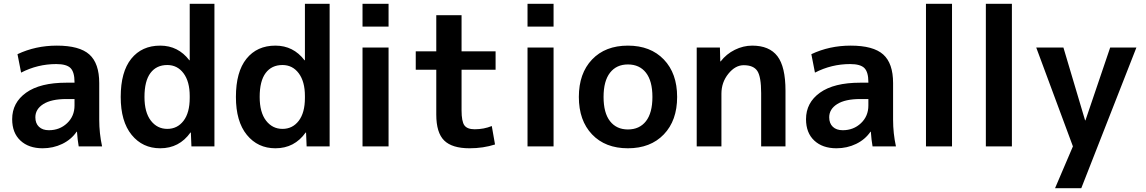

<svg xmlns="http://www.w3.org/2000/svg" viewBox="-20 -770 6027 1010"><path d="M279 -530Q398 -530 450 -483.5Q502 -437 502 -333V-140Q502 -69 517 0H394Q388 -33 385 -77H383Q355 -36 307.5 -13Q260 10 204 10Q131 10 87.5 -30.5Q44 -71 44 -143Q44 -230 117.5 -282.5Q191 -335 329 -335H372V-338Q372 -391 351 -412Q330 -433 276 -433Q178 -433 91 -388L72 -485Q167 -530 279 -530ZM166 -153Q166 -121 185 -103Q204 -85 237 -85Q294 -85 333 -122Q372 -159 372 -215V-249H329Q250 -249 208 -222.5Q166 -196 166 -153Z M1108 -750V0H987L984 -73H982Q923 10 823 10Q730 10 672.5 -60.5Q615 -131 615 -260Q615 -392 670.5 -461Q726 -530 823 -530Q917 -530 976 -453H978V-750ZM740 -260Q740 -179 773.5 -135.5Q807 -92 860 -92Q913 -92 945.5 -134.5Q978 -177 978 -255V-265Q978 -341 945.5 -384.5Q913 -428 860 -428Q803 -428 771.5 -386Q740 -344 740 -260Z M1714 -750V0H1593L1590 -73H1588Q1529 10 1429 10Q1336 10 1278.5 -60.5Q1221 -131 1221 -260Q1221 -392 1276.5 -461Q1332 -530 1429 -530Q1523 -530 1582 -453H1584V-750ZM1346 -260Q1346 -179 1379.5 -135.5Q1413 -92 1466 -92Q1519 -92 1551.5 -134.5Q1584 -177 1584 -255V-265Q1584 -341 1551.5 -384.5Q1519 -428 1466 -428Q1409 -428 1377.5 -386Q1346 -344 1346 -260Z M1887 -630V-750H2024V-630ZM1887 0V-520H2024V0Z M2408 -500H2587V-403H2408V-190Q2408 -131 2423 -110.5Q2438 -90 2477 -90Q2525 -90 2567 -107L2584 -10Q2522 10 2450 10Q2358 10 2316.5 -31Q2275 -72 2275 -167V-403H2167V-500H2275V-690H2408Z M2755 -630V-750H2892V-630ZM2755 0V-520H2892V0Z M3094.5 -457Q3164 -530 3283 -530Q3402 -530 3472 -457Q3542 -384 3542 -260Q3542 -136 3472 -63Q3402 10 3283 10Q3164 10 3094.5 -63Q3025 -136 3025 -260Q3025 -384 3094.5 -457ZM3283 -89Q3344 -89 3378 -132.5Q3412 -176 3412 -260Q3412 -344 3378 -387.5Q3344 -431 3283 -431Q3223 -431 3189 -387.5Q3155 -344 3155 -260Q3155 -176 3189 -132.5Q3223 -89 3283 -89Z M3645 -520H3767L3769 -447H3771Q3801 -486 3845.5 -508Q3890 -530 3937 -530Q4027 -530 4069.5 -474.5Q4112 -419 4112 -293V0H3984V-280Q3984 -366 3964 -396.5Q3944 -427 3892 -427Q3848 -427 3811.5 -382Q3775 -337 3775 -277V0H3645Z M4455 -530Q4574 -530 4626 -483.5Q4678 -437 4678 -333V-140Q4678 -69 4693 0H4570Q4564 -33 4561 -77H4559Q4531 -36 4483.5 -13Q4436 10 4380 10Q4307 10 4263.5 -30.5Q4220 -71 4220 -143Q4220 -230 4293.5 -282.5Q4367 -335 4505 -335H4548V-338Q4548 -391 4527 -412Q4506 -433 4452 -433Q4354 -433 4267 -388L4248 -485Q4343 -530 4455 -530ZM4342 -153Q4342 -121 4361 -103Q4380 -85 4413 -85Q4470 -85 4509 -122Q4548 -159 4548 -215V-249H4505Q4426 -249 4384 -222.5Q4342 -196 4342 -153Z M4851 0V-750H4988V0Z M5166 0V-750H5303V0Z M5688 -137H5690L5820 -520H5958L5668 220H5530L5624 0L5431 -520H5574Z"/></svg>

Font: M PLUS 1p
Style: Bold
Weight: 700
Version: Version 1.062